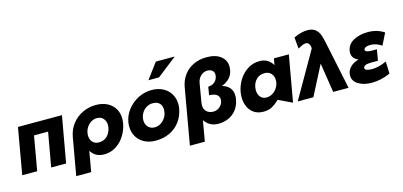

<svg xmlns="http://www.w3.org/2000/svg" viewBox="-80 -1402 4481 2134"><g transform="rotate(-15 2160.0 -335.5)"><path d="M100 -531 7 0H179L248 -394H410L340 0H512L606 -531Z M1070 -267Q1072 -283 1072 -291Q1072 -338 1045 -368.5Q1018 -399 971 -399Q935 -399 901.5 -377.5Q868 -356 847.5 -319Q827 -282 827 -237Q827 -191 853.5 -161.5Q880 -132 926 -132Q987 -132 1023.5 -170.5Q1060 -209 1070 -267ZM999 -543Q1071 -543 1126.5 -515.5Q1182 -488 1213 -437.5Q1244 -387 1244 -320Q1244 -298 1239 -266Q1226 -194 1186.5 -130Q1147 -66 1085.5 -27Q1024 12 950 12Q899 12 861.5 -7.5Q824 -27 797 -69L756 165H584L660 -266Q675 -350 724 -412.5Q773 -475 845 -509Q917 -543 999 -543Z M1884 -267Q1888 -288 1888 -313Q1888 -378 1857.5 -430.5Q1827 -483 1770.5 -513Q1714 -543 1640 -543Q1557 -543 1484 -505.5Q1411 -468 1361.5 -404.5Q1312 -341 1299 -265Q1295 -242 1295 -216Q1295 -151 1325 -99Q1355 -47 1411 -17Q1467 13 1541 13Q1634 13 1706.5 -22.5Q1779 -58 1824.5 -121.5Q1870 -185 1884 -267ZM1718 -298Q1718 -282 1715 -265Q1704 -210 1663 -171.5Q1622 -133 1568 -133Q1522 -133 1493.5 -163.5Q1465 -194 1465 -241Q1465 -281 1484.5 -317.5Q1504 -354 1538 -376Q1572 -398 1613 -398Q1665 -398 1691.5 -370.5Q1718 -343 1718 -298ZM1635 -657H1757L1986 -836H1768Z M2137 -235Q2137 -187 2167 -160Q2197 -133 2243 -133Q2290 -133 2323.5 -166Q2357 -199 2357 -244Q2357 -279 2329 -299.5Q2301 -320 2243 -321L2259 -416Q2299 -417 2324 -435Q2349 -453 2360 -477.5Q2371 -502 2371 -524Q2371 -557 2349 -574Q2327 -591 2295 -591Q2252 -591 2219.5 -561.5Q2187 -532 2177 -483L2140 -265Q2137 -249 2137 -235ZM2264 12Q2160 12 2105 -72L2064 165H1892L2005 -481Q2019 -557 2062 -615Q2105 -673 2172.5 -705Q2240 -737 2324 -737Q2428 -737 2486.5 -690.5Q2545 -644 2545 -569Q2545 -552 2542 -534Q2533 -479 2497.5 -441.5Q2462 -404 2408 -384Q2463 -369 2493.5 -333Q2524 -297 2524 -241Q2524 -219 2520 -200Q2508 -131 2470.5 -83Q2433 -35 2379 -11.5Q2325 12 2264 12Z M2901 -399Q2949 -399 2976.5 -368.5Q3004 -338 3004 -292Q3004 -253 2984 -215.5Q2964 -178 2929.5 -155Q2895 -132 2854 -132Q2810 -132 2784.5 -163Q2759 -194 2759 -243Q2759 -258 2762 -274Q2772 -331 2809 -365Q2846 -399 2901 -399ZM3217 -531H3045L3032 -457Q3006 -500 2969 -521.5Q2932 -543 2880 -543Q2806 -543 2744.5 -504Q2683 -465 2643.5 -401.5Q2604 -338 2591 -265Q2586 -233 2586 -207Q2586 -147 2608 -97Q2630 -47 2674 -17.5Q2718 12 2782 12Q2838 12 2878 -9Q2918 -30 2965 -75L3123 0Z M3177 0H3357L3532 -340L3585 0H3762L3649 -541Q3636 -606 3621.5 -645Q3607 -684 3574.5 -710.5Q3542 -737 3484 -737Q3413 -737 3326 -696L3338 -565Q3369 -583 3390 -592Q3411 -601 3432 -601Q3456 -601 3469 -577Q3482 -553 3479 -528V-527Z M4067 -133Q4104 -133 4143 -142Q4182 -151 4237 -175L4242 -35Q4136 13 4027 13Q3937 13 3875 -24.5Q3813 -62 3813 -126Q3813 -179 3849.5 -218.5Q3886 -258 3950 -275Q3878 -306 3878 -371Q3878 -378 3880 -394Q3893 -467 3962 -505Q4031 -543 4127 -543Q4234 -543 4314 -489L4247 -355Q4184 -398 4117 -398Q4085 -398 4064 -388Q4043 -378 4043 -361Q4043 -332 4121 -332H4177L4155 -206H4079Q3987 -206 3987 -165Q3987 -148 4011.5 -140.5Q4036 -133 4067 -133Z"/></g></svg>

Font: Geom ExtraBold
Style: Bold Italic
Weight: 800
Italic angle: -10°
Version: Version 1.102